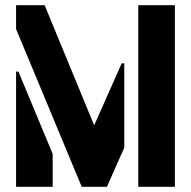

<svg xmlns="http://www.w3.org/2000/svg" viewBox="-20 -720 736 740"><path d="M295 0 42 -608V-700H152L343 -237L449 -476H459V-151L392 0ZM42 0V-444H51L183 -127V0ZM513 0V-700H654V0Z"/></svg>

Font: Stick No Bills ExtraLight ExtraBold
Style: Regular
Weight: 800
Version: Version 2.000